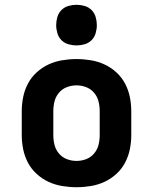

<svg xmlns="http://www.w3.org/2000/svg" viewBox="-20 -775 640 803"><path d="M300 8Q270 8 240 3Q210 -2 183 -14.5Q156 -27 133.5 -47.5Q111 -68 97 -94.5Q83 -121 77 -150.5Q71 -180 71 -210V-310Q71 -340 77 -369.5Q83 -399 97 -425.5Q111 -452 133.5 -472.5Q156 -493 183 -505.5Q210 -518 240 -523Q270 -528 300 -528Q330 -528 360 -523Q390 -518 417 -505.5Q444 -493 466.5 -472.5Q489 -452 503 -425.5Q517 -399 523 -369.5Q529 -340 529 -310V-210Q529 -180 523 -150.5Q517 -121 503 -94.5Q489 -68 466.5 -47.5Q444 -27 417 -14.5Q390 -2 360 3Q330 8 300 8ZM300 -102Q321 -102 340.5 -109.5Q360 -117 373.5 -133Q387 -149 392 -169Q397 -189 397 -210V-310Q397 -331 392 -351Q387 -371 373.5 -387Q360 -403 340.5 -410.5Q321 -418 300 -418Q279 -418 259.5 -410.5Q240 -403 226.5 -387Q213 -371 208 -351Q203 -331 203 -310V-210Q203 -189 208 -169Q213 -149 226.5 -133Q240 -117 259.5 -109.5Q279 -102 300 -102ZM300 -585Q283 -585 266 -590Q249 -595 237 -607Q225 -619 220 -636Q215 -653 215 -670Q215 -687 220 -704Q225 -721 237 -733Q249 -745 266 -750Q283 -755 300 -755Q317 -755 334 -750Q351 -745 363 -733Q375 -721 380 -704Q385 -687 385 -670Q385 -653 380 -636Q375 -619 363 -607Q351 -595 334 -590Q317 -585 300 -585Z"/></svg>

Font: Iosevka Aile Extrabold
Style: Regular
Weight: 800
Designer: Belleve Invis
Foundry: Belleve Invis
Version: Version 27.3.5; ttfautohint (v1.8.4)